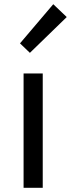

<svg xmlns="http://www.w3.org/2000/svg" viewBox="-20 -892 337 912"><path d="M92 0H183V-543H92ZM122 -641 297 -811 233 -872 75 -686Z"/></svg>

Font: Kinto Sans
Style: Regular
Weight: 400
Designer: Authors: Ryoko NISHIZUKA  (kana & ideographs); Paul D. Hunt (Latin, Greek & Cyrillic); Wenlong ZHANG  (bopomofo); Sandol
Foundry: Adobe Systems Incorporated, ookami Inc.
Version: Version 0.001